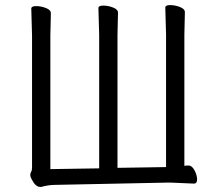

<svg xmlns="http://www.w3.org/2000/svg" viewBox="-20 -728 861 755"><path d="M743 -6 651 -10H640L196 -1Q172 -1 142 7H138Q120 7 105 -22Q99 -33 99 -40Q99 -47 102.5 -52.5Q106 -58 106 -70V-588L103 -694Q103 -704 122 -704Q141 -704 160.5 -696.5Q180 -689 180 -676L178 -587V-63L370 -66V-590L367 -696Q367 -706 386 -706Q405 -706 424.5 -698.5Q444 -691 444 -678L442 -589V-68L633 -71V-592L630 -698Q630 -708 649 -708Q668 -708 687.5 -700.5Q707 -693 707 -680L705 -591V-76Q710 -77 715 -77H722Q735 -77 745 -58Q755 -39 755 -22.5Q755 -6 743 -6Z"/></svg>

Font: ToneOZ-Pinyin-WenKai-Regular
Style: Regular
Weight: 400
Designer: Fontworks Inc.
Foundry: ToneOZ
Version: Version 0.240331